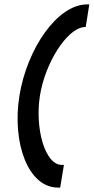

<svg xmlns="http://www.w3.org/2000/svg" viewBox="-20 -715 425 871"><path d="M68 -280C34 -68 107 136 243 136H253L270 33H260C184 33 138 -132 161 -280C184 -427 281 -583 360 -592L369 -593L385 -695H375C239 -695 102 -492 68 -280Z"/></svg>

Font: Charger Pro
Style: ExBdSuExtObl
Weight: 400
Designer: Jasper
Foundry: Cannot Into Space Fonts
Version: Version 1.09